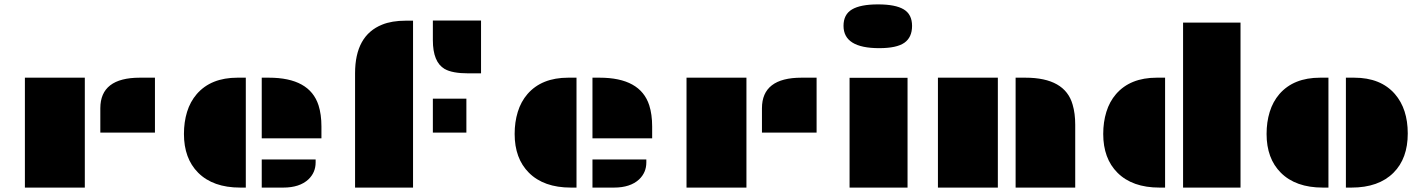

<svg xmlns="http://www.w3.org/2000/svg" viewBox="-20 -850 6454 870"><path d="M434.6 -359.4Q434.6 -498 613.8 -498H682.1V-249H434.6ZM92.8 -498H364.3V0H92.8Z M1166 -498H1198.2Q1382.8 -498 1423.3 -373Q1436.5 -331.5 1436.5 -276.9V-223.1H1166ZM813.5 -243.2Q813.5 -296.9 827.6 -343Q841.8 -389.2 871.6 -423.8Q936 -498 1056.2 -498H1093.8V0H1068.4Q945.3 0 877.9 -67.4Q813.5 -131.8 813.5 -243.2ZM1166 -127.4H1410.2V-113.8Q1410.2 -68.4 1377.4 -37.1Q1337.4 0 1263.7 0H1166Z M2103 -517.6Q2029.3 -517.6 1994.6 -537.6Q1941.4 -568.8 1941.4 -668V-756.8H2159.7V-517.6ZM1588.9 -518.1Q1588.9 -689 1711.4 -738.3Q1755.4 -756.3 1818.8 -756.3H1851.6V0H1588.9ZM1941.4 -402.8H2093.3V-249H1941.4Z M2664.6 -498H2696.8Q2881.3 -498 2921.9 -373Q2935.1 -331.5 2935.1 -276.9V-223.1H2664.6ZM2312 -243.2Q2312 -296.9 2326.2 -343Q2340.3 -389.2 2370.1 -423.8Q2434.6 -498 2554.7 -498H2592.3V0H2566.9Q2443.8 0 2376.5 -67.4Q2312 -131.8 2312 -243.2ZM2664.6 -127.4H2908.7V-113.8Q2908.7 -68.4 2876 -37.1Q2835.9 0 2762.2 0H2664.6Z M3432.6 -359.4Q3432.6 -498 3611.8 -498H3680.2V-249H3432.6ZM3090.8 -498H3362.3V0H3090.8Z M3963.9 -631.8Q3802.2 -631.8 3802.2 -732.9Q3802.2 -784.7 3840.8 -807.4Q3879.4 -830.1 3958.5 -830.1Q4037.6 -830.1 4075.2 -807.4Q4112.8 -784.7 4112.8 -732.7Q4112.8 -680.7 4077.9 -656.2Q4043 -631.8 3963.9 -631.8ZM3829.6 -497.6H4092.3V0H3829.6Z M4582 -498H4626Q4805.7 -498 4840.3 -376Q4852.1 -336.4 4852.1 -284.7V0H4582ZM4230 -498H4501.5V0H4230Z M5340.8 -747.6H5601.1V0H5340.8ZM4979 -243.2Q4979 -296.9 4993.2 -343Q5007.3 -389.2 5037.1 -423.8Q5101.6 -498 5221.7 -498H5259.3V0H5233.9Q5110.8 0 5043.5 -67.4Q4979 -131.8 4979 -243.2Z M6078.6 -498H6116.2Q6236.3 -498 6300.8 -423.8Q6358.9 -356.4 6358.9 -245.1Q6358.9 -131.8 6294.4 -67.4Q6227.1 0 6104 0H6078.6ZM5719.2 -243.2Q5719.2 -296.9 5733.4 -343Q5747.6 -389.2 5777.3 -423.8Q5841.8 -498 5961.9 -498H5999.5V0H5974.1Q5851.1 0 5783.7 -67.4Q5719.2 -131.8 5719.2 -243.2Z"/></svg>

Font: Plaster
Style: Regular
Weight: 400
Designer: Eben Sorkin
Foundry: Eben Sorkin
Version: Version 1.007